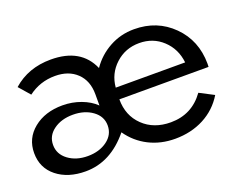

<svg xmlns="http://www.w3.org/2000/svg" viewBox="-84 -638 1030 811"><g transform="rotate(-20 430.5 -232.5)"><path d="M0 -132.3Q0 -198.2 51 -239.7Q102.1 -281.2 180.7 -281.2Q224.1 -281.2 263.4 -266.6Q302.7 -252 328.1 -227.1V-277.8Q328.1 -338.4 291.5 -373.5Q254.9 -408.7 193.8 -408.7Q126 -408.7 73.2 -368.7L29.8 -418.5Q99.1 -480 200.7 -480Q335.4 -480 380.4 -376.5Q413.1 -424.3 463.9 -452.1Q514.6 -480 574.7 -480Q678.2 -480 747.6 -410.9Q816.9 -341.8 817.4 -237.3Q817.4 -230.5 816.9 -222.7H416Q416 -149.4 463.9 -103.3Q511.7 -57.1 587.9 -57.1Q683.1 -57.1 738.8 -134.8L802.7 -101.6Q769 -45.9 711.4 -15.6Q653.8 14.6 581.5 14.6Q517.1 14.6 464.1 -12.2Q411.1 -39.1 376.5 -88.9Q292 14.6 179.2 14.6Q100.1 14.6 50 -25.4Q0 -65.4 0 -132.3ZM86.9 -137.2Q86.9 -95.7 122.3 -69.3Q157.7 -43 209.5 -43Q261.2 -43 296.6 -68.8Q332 -94.7 332 -136.2Q332 -177.2 296.4 -203.1Q260.7 -229 208.5 -229Q156.7 -229 121.8 -203.6Q86.9 -178.2 86.9 -137.2ZM418.5 -274.4H730.5Q723.6 -336.9 680.4 -377.2Q637.2 -417.5 575.2 -417.5Q512.7 -417.5 468.3 -376.7Q423.8 -335.9 418.5 -274.4Z"/></g></svg>

Font: Spartan MB Med
Style: Regular
Weight: 500
Designer: Matt Bailey, Mirko Velimirovic
Foundry: Matt Bailey
Version: Version 1.005